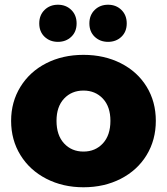

<svg xmlns="http://www.w3.org/2000/svg" viewBox="-20 -783 706 812"><path d="M27 -272Q27 -352 66.5 -416Q106 -480 175.5 -515.5Q245 -551 333 -551Q421 -551 491 -515.5Q561 -480 600 -416.5Q639 -353 639 -272Q639 -191 600 -127Q561 -63 491 -27Q421 9 333 9Q246 9 176 -27Q106 -63 66.5 -127Q27 -191 27 -272ZM447 -272Q447 -332 415 -366Q383 -400 333 -400Q283 -400 251 -366Q219 -332 219 -272Q219 -211 251 -176.5Q283 -142 333 -142Q383 -142 415 -176.5Q447 -211 447 -272ZM146 -684Q146 -719 168.5 -741Q191 -763 225 -763Q259 -763 281.5 -741Q304 -719 304 -684Q304 -649 281.5 -627.5Q259 -606 225 -606Q191 -606 168.5 -627.5Q146 -649 146 -684ZM358 -684Q358 -719 380.5 -741Q403 -763 437 -763Q471 -763 493.5 -741Q516 -719 516 -684Q516 -649 493.5 -627.5Q471 -606 437 -606Q403 -606 380.5 -627.5Q358 -649 358 -684Z"/></svg>

Font: Idrija
Style: Regular
Weight: 800
Designer: Julieta Ulanovsky
Foundry: Julieta Ulanovsky
Version: Version 7.200